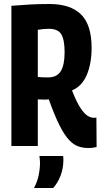

<svg xmlns="http://www.w3.org/2000/svg" viewBox="-20 -730 507 960"><path d="M420 10Q395 10 371.5 2Q348 -6 325 -30.5Q302 -55 277.5 -103.5Q253 -152 224 -233Q214 -232 206 -232Q197 -232 187.5 -232.5Q178 -233 169 -233V0H37V-701Q85 -705 130 -707.5Q175 -710 227 -710Q332 -710 385 -658Q438 -606 438 -491Q438 -412 414 -355.5Q390 -299 340 -278Q361 -224 379.5 -194.5Q398 -165 415 -153Q432 -141 450 -141Q452 -141 456 -141.5Q460 -142 462 -142L463 5Q456 7 446 8.5Q436 10 420 10ZM221 -343Q264 -343 283.5 -373.5Q303 -404 303 -469Q303 -531 286.5 -558.5Q270 -586 224 -586Q211 -586 199 -585Q187 -584 169 -581V-345Q183 -344 194.5 -343.5Q206 -343 221 -343ZM150 210Q167 178 173.5 145.5Q180 113 180 83Q180 74 179 65.5Q178 57 177 50H296Q297 60 297 69Q297 110 283.5 146.5Q270 183 246 210Z"/></svg>

Font: Georama Condensed
Style: Bold
Weight: 700
Width: 3
Designer: Jean-Baptiste Levee
Foundry: Production Type
Version: Version 1.000